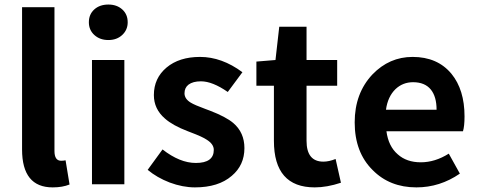

<svg xmlns="http://www.w3.org/2000/svg" viewBox="-20 -811 2105 845"><path d="M211.9 13.7Q77.1 13.7 77.1 -153.3V-779.3H219.7V-146.5Q219.7 -103.5 249 -103.5Q258.8 -103.5 268.6 -105.5L286.1 1Q254.9 13.7 211.9 13.7Z M384.8 0V-546.9H527.3V0ZM371.1 -712.9Q371.1 -748 395 -769.5Q418.9 -791 457 -791Q494.1 -791 518.1 -769.5Q542 -748 542 -712.9Q542 -679.7 518.1 -657.2Q494.1 -634.8 457 -634.8Q419.9 -634.8 395.5 -656.7Q371.1 -678.7 371.1 -712.9Z M837.9 13.7Q784.2 13.7 726.6 -7.8Q670.9 -29.3 629.9 -63.5L695.3 -153.3Q771.5 -93.8 841.8 -93.8Q920.9 -93.8 920.9 -151.4Q920.9 -176.8 889.6 -196.3Q871.1 -209 819.3 -228.5Q810.5 -231.4 806.6 -233.4Q740.2 -258.8 706.1 -289.1Q657.2 -331.1 657.2 -392.6Q657.2 -466.8 712.9 -513.7Q768.6 -560.5 860.4 -560.5Q956.1 -560.5 1046.9 -493.2L982.4 -406.2Q915 -453.1 864.3 -453.1Q829.1 -453.1 809.6 -438.5Q792 -424.8 792 -400.4Q792 -376 819.3 -359.4Q836.9 -348.6 884.8 -331.1Q897.5 -326.2 903.3 -324.2Q974.6 -296.9 1006.8 -269.5Q1055.7 -227.5 1055.7 -159.2Q1055.7 -84 1000 -37.1Q941.4 13.7 837.9 13.7Z M1365.2 13.7Q1185.5 13.7 1185.5 -191.4V-433.6H1108.4V-540L1192.4 -546.9L1209 -693.4H1329.1V-546.9H1463.9V-433.6H1329.1V-191.4Q1329.1 -99.6 1403.3 -99.6Q1427.7 -99.6 1457 -111.3L1480.5 -6.8Q1418.9 13.7 1365.2 13.7Z M1812.5 13.7Q1695.3 13.7 1620.1 -62.5Q1541 -140.6 1541 -272.5Q1541 -400.4 1619.1 -483.4Q1693.4 -560.5 1795.9 -560.5Q1905.3 -560.5 1966.8 -486.3Q2024.4 -416 2024.4 -298.8Q2024.4 -255.9 2017.6 -233.4H1680.7Q1689.5 -167 1730.5 -131.8Q1769.5 -96.7 1832 -96.7Q1894.5 -96.7 1955.1 -134.8L2003.9 -46.9Q1916 13.7 1812.5 13.7ZM1678.7 -328.1H1901.4Q1901.4 -385.7 1876 -417Q1849.6 -449.2 1797.9 -449.2Q1752.9 -449.2 1720.7 -418.9Q1686.5 -385.7 1678.7 -328.1Z"/></svg>

Font: Bpmf GenYo Gothic B
Style: B
Weight: 700
Foundry: But Ko
Version: Version 1.320